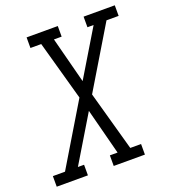

<svg xmlns="http://www.w3.org/2000/svg" viewBox="-164 -836 837 937"><g transform="rotate(-20 254.5 -367.5)"><path d="M-30 0V-55H33L223 -371L137 -680H81V-735H243V-680H203L265 -441L409 -680H377V-735H539V-680H476L286 -364L372 -55H428V0H266V-55H306L244 -294L100 -55H132V0Z"/></g></svg>

Font: Iosevka Slab Light Oblique
Style: Regular
Weight: 300
Italic angle: -9°
Monospace: yes
Designer: Belleve Invis
Foundry: Belleve Invis
Version: Version 11.1.1; ttfautohint (v1.8.3)